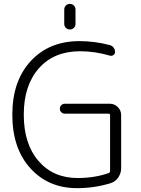

<svg xmlns="http://www.w3.org/2000/svg" viewBox="-20 -974 719 982"><path d="M308.6 -851.6V-925.8Q308.6 -937.5 316.9 -945.8Q325.2 -954.1 337.4 -954.1Q349.6 -954.1 357.9 -945.8Q366.2 -937.5 366.2 -925.8V-851.6Q366.2 -839.8 357.9 -831.5Q349.6 -823.2 337.4 -823.2Q325.2 -823.2 316.9 -831.5Q308.6 -839.8 308.6 -851.6ZM311.5 -443.4H542Q565.4 -443.4 582.5 -426.3Q599.6 -409.2 599.6 -385.7V-114.3Q599.6 -87.9 585 -66.4Q570.3 -44.9 545.9 -37.1Q462.9 -11.7 374 -11.7Q227.5 -11.7 135.3 -113.3Q43 -214.8 43 -387.7Q43 -559.6 137.2 -661.6Q231.4 -763.7 386.7 -763.7Q464.8 -763.7 542 -743.2Q553.7 -740.2 561 -730.5Q568.4 -720.7 568.4 -708Q568.4 -698.2 560.1 -692.4Q551.8 -686.5 542 -689.5Q464.8 -711.9 389.6 -711.9Q255.9 -711.9 178.7 -624.5Q101.6 -537.1 101.6 -387.7Q101.6 -238.3 176.8 -150.9Q252 -63.5 377 -63.5Q463.9 -63.5 536.1 -88.9Q543 -91.8 543 -99.6V-384.8Q543 -392.6 535.2 -392.6H311.5Q300.8 -392.6 293.5 -399.9Q286.1 -407.2 286.1 -418Q286.1 -428.7 293.5 -436Q300.8 -443.4 311.5 -443.4Z"/></svg>

Font: Gen Jyuu Gothic Light
Style: Regular
Weight: 200
Designer: [Source Han Sans]
Ryoko NISHIZUKA  (kana & ideographs); Paul D. Hunt (Latin, Greek & Cyrillic); Wenlong ZHANG  (bopomofo
Version: Version 1.002.20150607